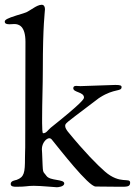

<svg xmlns="http://www.w3.org/2000/svg" viewBox="-20 -780 585 807"><path d="M0 -689C0 -680 9 -678 20 -678C28 -678 33 -679 40 -679C59 -679 87 -671 87 -604L86 -160C86 -152 85 -135 85 -116C85 -54 82 -36 50 -24C43 -22 25 -20 25 -7C25 4 36 5 49 5C92 5 93 1 122 1C154 1 209 7 219 7C223 7 250 5 250 -9C250 -28 190 -19 175 -41C158 -65 161 -42 157 -136C157 -143 156 -148 156 -153C156 -179 175 -199 187 -199C191 -199 195 -197 198 -193C230 -154 352 4 382 4C392 4 473 5 486 5C514 5 527 5 527 -12C527 -36 485 -3 421 -59C389 -87 337 -139 265 -227C259 -235 254 -243 254 -250C254 -262 254 -260 354 -336C392 -364 391 -365 401 -371C461 -409 491 -394 491 -414C491 -420 487 -423 465 -423C442 -423 399 -420 318 -418C310 -418 305 -419 300 -419C291 -419 288 -415 288 -409C288 -391 333 -394 333 -370C333 -364 326 -349 193 -243C180 -232 175 -220 161 -220C158 -220 157 -241 157 -262V-283C157 -351 160 -420 160 -488C160 -677 169 -731 169 -741C169 -750 166 -760 155 -760C144 -760 130 -752 122 -747C84 -724 101 -731 49 -715C11 -703 0 -697 0 -689Z"/></svg>

Font: OFL Sorts Mill Goudy
Style: Regular
Weight: 500
Version: Version 003.000